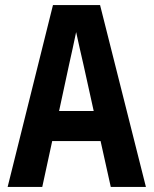

<svg xmlns="http://www.w3.org/2000/svg" viewBox="-20 -734 603 754"><path d="M10 0 188 -714H373L553 0H415L375 -180H185L146 0ZM251 -479 212 -298H348L308 -479Q300 -513 293 -544.5Q286 -576 279 -608Q272 -576 265.5 -544.5Q259 -513 251 -479Z"/></svg>

Font: Noto Sans Mono SemiCondensed
Style: Bold
Weight: 700
Width: 4
Designer: Monotype Design Team
Foundry: Monotype Imaging Inc.
Version: Version 2.014